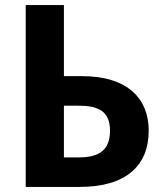

<svg xmlns="http://www.w3.org/2000/svg" viewBox="-20 -734 642 754"><path d="M81 0H294C473 0 564 -82 564 -221C564 -345 483 -435 302 -435H231V-714H81ZM231 -116V-319H287C364 -319 412 -299 412 -221C412 -145 370 -116 291 -116Z"/></svg>

Font: Noto Sans Display
Style: Bold
Weight: 700
Designer: Monotype Design Team
Foundry: Monotype Imaging Inc.
Version: Version 1.900